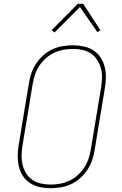

<svg xmlns="http://www.w3.org/2000/svg" viewBox="-20 -981 640 1009"><path d="M246 8Q217 8 189 2Q161 -4 138.5 -18.5Q116 -33 101 -55.5Q86 -78 79.5 -105Q73 -132 73 -160.5Q73 -189 78 -218L132 -544Q136 -570 145 -596.5Q154 -623 170 -647Q186 -671 208 -690.5Q230 -710 256 -722Q282 -734 309.5 -738.5Q337 -743 363 -743Q392 -743 420 -737Q448 -731 470.5 -716.5Q493 -702 508 -679.5Q523 -657 530 -630Q537 -603 536.5 -574.5Q536 -546 531 -517L477 -191Q473 -165 464 -138.5Q455 -112 439 -88Q423 -64 401 -44.5Q379 -25 353 -13Q327 -1 299.5 3.5Q272 8 246 8ZM247 -11Q271 -11 295.5 -15.5Q320 -20 344 -31Q368 -42 388 -60Q408 -78 422.5 -100Q437 -122 445 -146Q453 -170 457 -194L511 -520Q515 -546 516 -571.5Q517 -597 510.5 -621Q504 -645 491 -665.5Q478 -686 458.5 -699.5Q439 -713 414 -718.5Q389 -724 363 -724Q339 -724 314 -719.5Q289 -715 265 -704Q241 -693 221 -675Q201 -657 186.5 -635Q172 -613 164 -589Q156 -565 152 -541L98 -215Q94 -189 93.5 -163.5Q93 -138 99 -114Q105 -90 118 -69.5Q131 -49 150.5 -35.5Q170 -22 195.5 -16.5Q221 -11 247 -11ZM266 -810 252 -823 389 -961H417L508 -822L492 -812L400 -944Z"/></svg>

Font: Iosevka HT Thin Extended
Style: Italic
Weight: 100
Width: 7
Italic angle: -9°
Monospace: yes
Designer: Belleve Invis
Foundry: Belleve Invis
Version: Version 32.3.0; ttfautohint (v1.8.4)